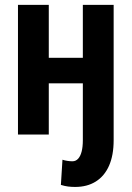

<svg xmlns="http://www.w3.org/2000/svg" viewBox="-20 -548 537 782"><path d="M53.2 -528.3H178.7V-312.5H317.4V-528.3H442.9V22.9Q442.9 84.5 424.1 127Q405.3 169.4 370.1 191.4Q335 213.4 286.1 213.4Q271 213.4 257.3 211.7Q243.7 210 228 205.1L234.4 102.5Q243.2 105.5 254.2 107.2Q265.1 108.9 274.9 108.9Q288.6 108.9 298.1 98.6Q307.6 88.4 312.5 69.3Q317.4 50.3 317.4 22.9V-208.5H178.7V0H53.2Z"/></svg>

Font: Roboto Condensed SemiBold
Style: Regular
Weight: 600
Designer: Christian Robertson
Foundry: Google
Version: Version 3.008; 2023